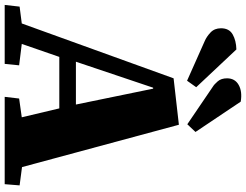

<svg xmlns="http://www.w3.org/2000/svg" viewBox="-132 -890 1023 798"><g transform="rotate(90 379.0 -491.5)"><path d="M499 -724 675 -72 751 -62 746 0H383L390 -60L468 -71L431 -227H217L163 -71L252 -60L246 0H1L8 -62L78 -71L306 -702ZM237 -296H415L349 -617H345ZM341 -865Q331 -871 318.5 -885.5Q306 -900 306 -924Q306 -957 333.5 -972.5Q361 -988 403 -981L529 -793L497 -759ZM152 -831Q133 -839 115.5 -855.5Q98 -872 98 -899Q98 -933 123.5 -947.5Q149 -962 186 -963L343 -796L316 -758Z"/></g></svg>

Font: Literata 36pt ExtraBold
Style: Italic
Weight: 800
Italic angle: -2°
Designer: Latin by Veronika Burian and Jose Scaglione. Greek by Irene Vlachou. Cyrillic by Vera Evstafieva
Foundry: TypeTogether
Version: Version 3.002